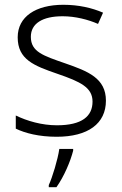

<svg xmlns="http://www.w3.org/2000/svg" viewBox="-20 -562 509 803"><path d="M423 -141C423 -235 348 -264 253 -297C161 -329 109 -345 109 -408C109 -464 158 -494 242 -494C295 -494 349 -480 390 -462L411 -509C365 -529 309 -542 245 -542C129 -542 54 -492 54 -406C54 -313 122 -287 221 -253C317 -220 367 -196 367 -137C367 -76 323 -38 218 -38C155 -38 93 -56 46 -79V-24C85 -5 143 10 217 10C348 10 423 -45 423 -141ZM286 68V61H228C222 104 199 180 184 212V221H216C248 176 275 112 286 68Z"/></svg>

Font: Noto Sans Myanmar UI Light
Style: Regular
Weight: 300
Designer: Monotype Design Team
Foundry: Monotype Imaging Inc.
Version: Version 2.103